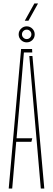

<svg xmlns="http://www.w3.org/2000/svg" viewBox="-20 -1081 304 1101"><path d="M30 0 101 -800H164L165 -780H117L90 -460L75 -288H165L160 -268H73L50 0ZM214 0 174 -461 148 -760H166L234 0ZM133 -838Q114.5 -838 100.8 -851.2Q87 -864.5 87 -884Q87 -903 100.8 -916.5Q114.5 -930 133 -930Q152 -930 165.5 -916.5Q179 -903 179 -884Q179 -864.5 165.5 -851.2Q152 -838 133 -838ZM133 -857Q144.5 -857 152.2 -865Q160 -873 160 -884Q160 -895.5 152.2 -903.2Q144.5 -911 133 -911Q122 -911 114 -903.2Q106 -895.5 106 -884Q106 -873 114 -865Q122 -857 133 -857ZM122 -962 177 -1061H198L143 -962Z"/></svg>

Font: Big Shoulders Stencil Display SC Thin
Style: Regular
Weight: 100
Designer: Patric King
Foundry: XO Type Co
Version: Version 2.001